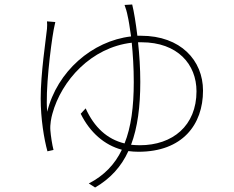

<svg xmlns="http://www.w3.org/2000/svg" viewBox="-20 -792 1040 854"><path d="M609 -604C771 -604 854 -505 854 -386C854 -233 748 -146 602 -146C589 -146 576 -147 563 -148C592 -225 604 -318 604 -428C604 -488 600 -549 594 -604ZM591 -633C584 -690 576 -740 568 -772L534 -770C539 -757 545 -737 548 -720C552 -704 557 -672 563 -630C390 -610 234 -474 190 -295C181 -385 205 -584 219 -661C222 -677 225 -687 226 -694L189 -697C190 -686 190 -678 189 -664C184 -615 161 -467 161 -354C161 -264 176 -173 191 -119L218 -125C212 -148 206 -187 204 -213C202 -238 208 -269 213 -286C253 -433 385 -581 566 -602C571 -552 575 -492 575 -427C575 -317 563 -226 534 -154C456 -173 399 -226 361 -310L339 -286C380 -203 444 -147 522 -126C491 -61 443 -11 375 24L403 42C472 2 520 -52 551 -120C566 -118 581 -117 596 -117C791 -117 883 -237 883 -389C883 -523 784 -633 607 -633Z"/></svg>

Font: Noto Sans Japanese Thin
Style: Regular
Weight: 100
Designer: Ryoko NISHIZUKA (kana & ideographs); Paul D. Hunt (Latin, Greek & Cyrillic); Wenlong ZHANG (bopomofo); Sandoll Communica
Foundry: Adobe Systems Incorporated
Version: Version 1.000;PS 1;hotconv 1.0.78;makeotf.lib2.5.61930